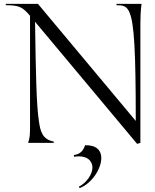

<svg xmlns="http://www.w3.org/2000/svg" viewBox="-20 -742 805 997"><path d="M126 0H259V-7C198 -18 189 -64 182 -113C169 -198 166 -358 162 -629L692 5L709 0V-588C709 -658 710 -684 715 -722H585V-715C616 -715 638 -713 653 -676C677 -618 685 -474 685 -114L177 -722H10V-715C80 -715 98 -705 136 -660V-84C136 -40 134 -24 126 0ZM390 227 393 235C456 211 506 136 506 78C506 40 482 11 422 12C412 42 395 59 364 63V72C437 61 460 98 460 128C460 163 429 208 390 227Z"/></svg>

Font: Sinistre
Style: Regular
Weight: 400
Designer: Jules Durand
Foundry: Collletttivo
Version: Version 69.420;Glyphs 3.2 (3217)